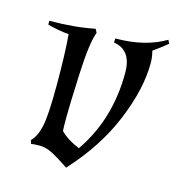

<svg xmlns="http://www.w3.org/2000/svg" viewBox="-85 -588 624 677"><g transform="rotate(15 227.0 -249.5)"><path d="M197 -472Q181 -431 176 -313Q171 -195 171 -157.5Q171 -120 172 -107Q199 -80 242 -63Q331 -192 331 -362Q331 -445 265 -455L266 -470Q374 -470 448 -514L454 -501Q434 -484 403 -462Q409 -441 409 -418Q409 -323 360.5 -206Q312 -89 216 15L204 7Q163 -20 144 -28Q125 -36 106 -36Q87 -36 75 -34L71 -47Q91 -66 100 -107Q109 -148 109 -259Q109 -370 103 -442Q65 -445 25 -456V-470Q116 -470 190 -485Z"/></g></svg>

Font: Almendra
Style: Italic
Weight: 400
Italic angle: -12°
Designer: Ana Sanfelippo
Foundry: Ana Sanfelippo
Version: Version 1.004